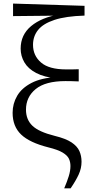

<svg xmlns="http://www.w3.org/2000/svg" viewBox="-20 -827 517 1070"><path d="M337.8 222.7Q354.2 184.3 363.4 154.3Q372.6 124.2 372.6 98.2Q372.6 75.7 364.1 57.6Q355.6 39.4 329.4 23.4Q303.1 7.5 249.3 -5.8Q144.8 -32.2 97.6 -77.4Q50.3 -122.6 50.3 -198.4Q50.3 -249.3 75.6 -292.9Q101 -336.5 155.8 -364.9Q210.6 -393.3 297.8 -398L296.6 -389.7Q226.2 -396.8 181.4 -420.4Q136.6 -443.9 115.8 -479.6Q95.1 -515.2 95.1 -556.1Q95.1 -633 153.7 -681.8Q212.4 -730.5 312.9 -746.8L303.7 -732V-739.8L52.7 -737.2V-807.1L451.1 -794.5V-740.1Q346.8 -736.9 283.6 -716.1Q220.3 -695.2 192.2 -660Q164 -624.8 164 -577.3Q164 -517.2 208.6 -478.7Q253.1 -440.2 348.7 -440.2Q361.1 -440.2 381.8 -440.2Q402.5 -440.2 418.7 -441.2V-373.3Q398.4 -374.3 378.2 -374.7Q358.1 -375.1 344.9 -375.1Q233.2 -375.1 179 -330.7Q124.8 -286.4 124.8 -215.9Q124.8 -160.6 160.5 -126.3Q196.2 -92 284.7 -69.9Q346.5 -54.9 378.4 -33.6Q410.4 -12.2 422.4 14.7Q434.4 41.6 434.4 74.4Q434.4 110.8 418.6 145.3Q402.9 179.8 373.5 222.7Z"/></svg>

Font: Early Summer Mincho VF
Style: Regular
Weight: 250
Designer: GuiWonder
Version: Version 1.002